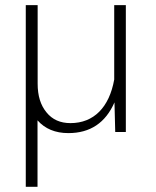

<svg xmlns="http://www.w3.org/2000/svg" viewBox="-20 -510 603 742"><path d="M79.6 211.9H125V-44.9C153.8 -12.2 193.8 4.4 244.1 4.4C328.6 4.4 387.7 -35.2 422.4 -114.3L425.3 0H466.3V-490.2H421.4V-202.6C402.3 -95.2 342.3 -34.2 252.4 -34.2C212.9 -34.2 182.1 -47.9 159.7 -75.7C136.7 -103.5 125.5 -140.1 125.5 -186.5V-490.2H79.6Z"/></svg>

Font: Estedad ExtraLight
Style: Regular
Weight: 200
Designer: Amin Abedi
Version: Version 7.3